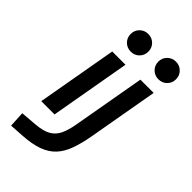

<svg xmlns="http://www.w3.org/2000/svg" viewBox="-290 -840 1165 1165"><g transform="rotate(45 293.0 -257.0)"><path d="M55.2 234.4 49.8 133.3 157.2 124.5Q218.3 119.1 252 99.4Q285.6 79.6 303 43Q320.3 6.3 330.1 -49.8L412.6 -517.6H526.4L446.8 -65.4Q433.6 7.8 414.3 61.3Q395 114.7 362.3 150.1Q329.6 185.5 277.6 204.6Q225.6 223.6 147.9 228.5ZM79.6 0 170.9 -517.6H284.7L193.4 0ZM251 -596.2Q218.8 -596.2 196.8 -617.9Q174.8 -639.6 174.8 -671.9Q174.8 -704.1 196.8 -725.8Q218.8 -747.6 251 -747.6Q283.2 -747.6 304.9 -725.8Q326.7 -704.1 326.7 -671.9Q326.7 -639.6 304.9 -617.9Q283.2 -596.2 251 -596.2ZM488.3 -596.2Q456.1 -596.2 434.1 -617.9Q412.1 -639.6 412.1 -671.9Q412.1 -704.1 434.1 -725.8Q456.1 -747.6 488.3 -747.6Q520.5 -747.6 542.2 -725.8Q564 -704.1 564 -671.9Q564 -639.6 542.2 -617.9Q520.5 -596.2 488.3 -596.2Z"/></g></svg>

Font: Cascadia Mono Medium
Style: Italic
Weight: 500
Italic angle: -10°
Monospace: yes
Designer: Aaron Bell
Foundry: Saja Typeworks
Version: Version 2407.024